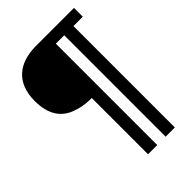

<svg xmlns="http://www.w3.org/2000/svg" viewBox="-233 -789 972 972"><g transform="rotate(-45 253.0 -302.5)"><path d="M297 92V-634H357V92H423V-634H490V-697H297H213C97 -695 16 -637 16 -504C16 -408 55 -355 116 -331C146 -319 179 -312 216 -311H231V92Z"/></g></svg>

Font: OSH Darker Grotesque Medium
Style: Regular
Weight: 500
Designer: Gabriel Lam
Foundry: TypeRant
Version: Version 1.000;Glyphs 3.1.1 (3148)